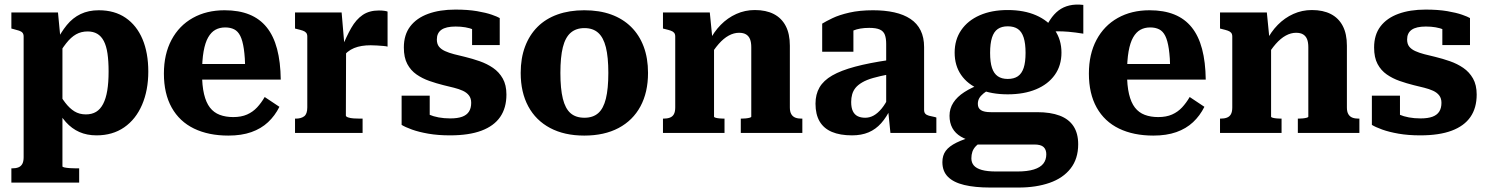

<svg xmlns="http://www.w3.org/2000/svg" viewBox="-20 -596 6672 861"><path d="M335 223H31V159H34Q51 159 62.5 154.5Q74 150 80 139Q86 128 86 109V-432Q86 -443 81 -449Q76 -455 65.5 -458.5Q55 -462 39 -466L31 -468V-540H240L253 -404L260 -399V150Q260 153 269.5 155Q279 157 293.5 158Q308 159 323 159H335ZM413 11Q370 11 336 -4Q302 -19 275.5 -48.5Q249 -78 229 -121L232 -199Q253 -161 272.5 -135.5Q292 -110 314 -96.5Q336 -83 365 -83Q392 -83 411 -94.5Q430 -106 442.5 -130Q455 -154 461 -190Q467 -226 467 -275Q467 -322 462 -356Q457 -390 445.5 -412Q434 -434 416 -444.5Q398 -455 373 -455Q344 -455 321 -442Q298 -429 276.5 -401.5Q255 -374 230 -331L229 -403Q253 -451 279.5 -483.5Q306 -516 341.5 -533Q377 -550 423 -550Q494 -550 543.5 -516Q593 -482 619 -420.5Q645 -359 645 -275Q645 -191 617 -126Q589 -61 537 -25Q485 11 413 11Z M886 -267Q886 -212 895 -174Q904 -136 921.5 -113.5Q939 -91 965.5 -81Q992 -71 1026 -71Q1062 -71 1088 -82.5Q1114 -94 1133 -114.5Q1152 -135 1167 -161L1233 -117Q1213 -77 1182 -48Q1151 -19 1107 -3.5Q1063 12 1004 12Q915 12 850 -19.5Q785 -51 750 -113.5Q715 -176 715 -266Q715 -353 749 -417Q783 -481 844.5 -515.5Q906 -550 987 -550Q1051 -550 1098 -531Q1145 -512 1176 -473.5Q1207 -435 1222.5 -376.5Q1238 -318 1239 -239H843V-309H1100L1080 -281Q1079 -339 1073.5 -376.5Q1068 -414 1057.5 -435Q1047 -456 1030 -464.5Q1013 -473 990 -473Q965 -473 946 -462.5Q927 -452 913.5 -428.5Q900 -405 893 -365.5Q886 -326 886 -267Z M1718 -544V-387Q1711 -389 1698 -390Q1685 -391 1670.5 -392Q1656 -393 1642 -393Q1621 -393 1602.5 -390Q1584 -387 1568 -380.5Q1552 -374 1538.5 -363Q1525 -352 1513 -336L1510 -375Q1533 -432 1555 -470.5Q1577 -509 1606.5 -529Q1636 -549 1679 -549Q1693 -549 1703.5 -547.5Q1714 -546 1718 -544ZM1303 0V-64H1306Q1330 -64 1344 -74.5Q1358 -85 1358 -114V-432Q1358 -443 1353 -449Q1348 -455 1338 -458.5Q1328 -462 1311 -466L1303 -468V-540H1512L1525 -387L1532 -388L1531 -78Q1531 -73 1541 -69.5Q1551 -66 1566 -65Q1581 -64 1596 -64H1606V0Z M2093 -135Q2093 -155 2083 -168Q2073 -181 2055.5 -189Q2038 -197 2016 -202.5Q1994 -208 1969 -214Q1937 -222 1905.5 -233Q1874 -244 1848 -262Q1822 -280 1806.5 -309Q1791 -338 1791 -383Q1791 -440 1819.5 -477.5Q1848 -515 1900 -534Q1952 -553 2022 -553Q2078 -553 2119 -546Q2160 -539 2185.5 -530Q2211 -521 2221 -515V-394H2097V-490Q2112 -491 2120 -487.5Q2128 -484 2131 -477.5Q2134 -471 2133.5 -463Q2133 -455 2131 -447Q2119 -457 2103 -463.5Q2087 -470 2067 -473.5Q2047 -477 2023 -477Q1980 -477 1959.5 -462.5Q1939 -448 1939 -419Q1939 -399 1948.5 -387Q1958 -375 1975.5 -367Q1993 -359 2016 -353Q2039 -347 2065 -341Q2098 -333 2131 -321.5Q2164 -310 2191 -291.5Q2218 -273 2234.5 -244Q2251 -215 2251 -172Q2251 -112 2223 -71.5Q2195 -31 2139 -10Q2083 11 1998 11Q1944 11 1901 3.5Q1858 -4 1827.5 -15Q1797 -26 1781 -36V-167H1907V-40Q1889 -46 1878.5 -55.5Q1868 -65 1864.5 -75Q1861 -85 1863.5 -91.5Q1866 -98 1873 -99Q1886 -90 1904.5 -82Q1923 -74 1947 -69.5Q1971 -65 1999 -65Q2032 -65 2052.5 -72.5Q2073 -80 2083 -95.5Q2093 -111 2093 -135Z M2886 -269Q2886 -182 2852 -119Q2818 -56 2754 -22Q2690 12 2600 12Q2511 12 2447 -22Q2383 -56 2349 -119Q2315 -182 2315 -269Q2315 -335 2334.5 -387Q2354 -439 2390.5 -475.5Q2427 -512 2480 -531Q2533 -550 2600 -550Q2668 -550 2720.5 -531Q2773 -512 2810 -475.5Q2847 -439 2866.5 -387Q2886 -335 2886 -269ZM2493 -269Q2493 -198 2504 -153.5Q2515 -109 2538.5 -88.5Q2562 -68 2601 -68Q2639 -68 2662.5 -88.5Q2686 -109 2697 -153.5Q2708 -198 2708 -269Q2708 -340 2697 -384Q2686 -428 2662.5 -449Q2639 -470 2601 -470Q2563 -470 2539 -449Q2515 -428 2504 -384Q2493 -340 2493 -269Z M2953 0V-64H2955Q2972 -64 2984 -68.5Q2996 -73 3002 -84Q3008 -95 3008 -114V-432Q3008 -443 3003 -449Q2998 -455 2988 -458.5Q2978 -462 2961 -466L2953 -468V-540H3163L3175 -419L3182 -414V-73Q3182 -70 3189 -68Q3196 -66 3206.5 -65Q3217 -64 3225 -64H3229V0ZM3578 0H3302V-64H3304Q3314 -64 3324 -65Q3334 -66 3341.5 -68Q3349 -70 3349 -73V-384Q3349 -406 3343.5 -420Q3338 -434 3326 -441.5Q3314 -449 3294 -449Q3271 -449 3248 -436.5Q3225 -424 3203 -399Q3181 -374 3158 -335L3160 -410Q3181 -453 3212 -484.5Q3243 -516 3282 -533.5Q3321 -551 3365 -551Q3415 -551 3450 -533Q3485 -515 3503.5 -479.5Q3522 -444 3522 -391V-114Q3522 -95 3528.5 -84Q3535 -73 3546.5 -68.5Q3558 -64 3574 -64H3578Z M3968 -327V-263Q3926 -255 3896 -246.5Q3866 -238 3846.5 -226.5Q3827 -215 3816.5 -202Q3806 -189 3801.5 -173Q3797 -157 3797 -139Q3797 -113 3804.5 -97.5Q3812 -82 3826 -75Q3840 -68 3860 -68Q3880 -68 3898 -78Q3916 -88 3933.5 -109Q3951 -130 3967 -164L3976 -113Q3956 -71 3931.5 -43.5Q3907 -16 3875 -2.5Q3843 11 3801 11Q3747 11 3710.5 -4.5Q3674 -20 3655.5 -51.5Q3637 -83 3637 -131Q3637 -173 3655 -204Q3673 -235 3712 -257.5Q3751 -280 3814.5 -297Q3878 -314 3968 -327ZM3973 0 3962 -109 3954 -110V-399Q3954 -424 3948 -440Q3942 -456 3925.5 -463.5Q3909 -471 3878 -471Q3835 -471 3806.5 -459Q3778 -447 3766 -431Q3759 -437 3758.5 -445Q3758 -453 3763.5 -461Q3769 -469 3779.5 -474.5Q3790 -480 3807 -480V-364H3667V-490Q3683 -500 3713 -514.5Q3743 -529 3789 -539.5Q3835 -550 3895 -550Q3948 -550 3990.5 -540.5Q4033 -531 4063 -511Q4093 -491 4108.5 -459.5Q4124 -428 4124 -385V-103Q4124 -92 4129.5 -86Q4135 -80 4146 -77Q4157 -74 4173 -71L4179 -69V0Z M4838 -445Q4801 -451 4772 -453.5Q4743 -456 4720.5 -455.5Q4698 -455 4677 -451L4657 -447Q4672 -481 4689 -507Q4706 -533 4727 -549Q4748 -565 4775.5 -571.5Q4803 -578 4838 -574ZM4499 -173Q4426 -173 4372.5 -195.5Q4319 -218 4290 -260Q4261 -302 4261 -360Q4261 -418 4290.5 -461Q4320 -504 4373.5 -527.5Q4427 -551 4499 -551Q4572 -551 4626 -527.5Q4680 -504 4710 -461Q4740 -418 4740 -360Q4740 -302 4710 -260Q4680 -218 4626 -195.5Q4572 -173 4499 -173ZM4499 -242Q4527 -242 4544.5 -254Q4562 -266 4570.5 -291.5Q4579 -317 4579 -359Q4579 -401 4570.5 -427.5Q4562 -454 4544.5 -466Q4527 -478 4499 -478Q4472 -478 4454.5 -466Q4437 -454 4428.5 -427.5Q4420 -401 4420 -359Q4420 -317 4428.5 -291.5Q4437 -266 4454.5 -254Q4472 -242 4499 -242ZM4420 245Q4352 245 4304 233.5Q4256 222 4231 197Q4206 172 4206 131Q4206 101 4221 80.5Q4236 60 4269.5 43.5Q4303 27 4358 12L4388 34Q4368 47 4356.5 59Q4345 71 4340.5 84.5Q4336 98 4336 114Q4336 133 4347 146Q4358 159 4382.5 166Q4407 173 4447 173H4542Q4587 173 4616 164Q4645 155 4658.5 138Q4672 121 4672 96Q4672 75 4660 63.5Q4648 52 4618 52H4345L4352 40Q4315 32 4289.5 17Q4264 2 4251 -21.5Q4238 -45 4238 -77Q4238 -109 4255 -135.5Q4272 -162 4304.5 -183Q4337 -204 4382 -220L4426 -201Q4404 -188 4390.5 -177Q4377 -166 4371 -155Q4365 -144 4365 -130Q4365 -111 4379 -102Q4393 -93 4423 -93H4631Q4691 -93 4732 -77.5Q4773 -62 4794 -30Q4815 2 4815 51Q4815 116 4781 159.5Q4747 203 4686.5 224Q4626 245 4548 245Z M5034 -267Q5034 -212 5043 -174Q5052 -136 5069.5 -113.5Q5087 -91 5113.5 -81Q5140 -71 5174 -71Q5210 -71 5236 -82.5Q5262 -94 5281 -114.5Q5300 -135 5315 -161L5381 -117Q5361 -77 5330 -48Q5299 -19 5255 -3.5Q5211 12 5152 12Q5063 12 4998 -19.5Q4933 -51 4898 -113.5Q4863 -176 4863 -266Q4863 -353 4897 -417Q4931 -481 4992.5 -515.5Q5054 -550 5135 -550Q5199 -550 5246 -531Q5293 -512 5324 -473.5Q5355 -435 5370.5 -376.5Q5386 -318 5387 -239H4991V-309H5248L5228 -281Q5227 -339 5221.5 -376.5Q5216 -414 5205.5 -435Q5195 -456 5178 -464.5Q5161 -473 5138 -473Q5113 -473 5094 -462.5Q5075 -452 5061.5 -428.5Q5048 -405 5041 -365.5Q5034 -326 5034 -267Z M5451 0V-64H5453Q5470 -64 5482 -68.5Q5494 -73 5500 -84Q5506 -95 5506 -114V-432Q5506 -443 5501 -449Q5496 -455 5486 -458.5Q5476 -462 5459 -466L5451 -468V-540H5661L5673 -419L5680 -414V-73Q5680 -70 5687 -68Q5694 -66 5704.5 -65Q5715 -64 5723 -64H5727V0ZM6076 0H5800V-64H5802Q5812 -64 5822 -65Q5832 -66 5839.5 -68Q5847 -70 5847 -73V-384Q5847 -406 5841.5 -420Q5836 -434 5824 -441.5Q5812 -449 5792 -449Q5769 -449 5746 -436.5Q5723 -424 5701 -399Q5679 -374 5656 -335L5658 -410Q5679 -453 5710 -484.5Q5741 -516 5780 -533.5Q5819 -551 5863 -551Q5913 -551 5948 -533Q5983 -515 6001.5 -479.5Q6020 -444 6020 -391V-114Q6020 -95 6026.5 -84Q6033 -73 6044.5 -68.5Q6056 -64 6072 -64H6076Z M6444 -135Q6444 -155 6434 -168Q6424 -181 6406.5 -189Q6389 -197 6367 -202.5Q6345 -208 6320 -214Q6288 -222 6256.5 -233Q6225 -244 6199 -262Q6173 -280 6157.5 -309Q6142 -338 6142 -383Q6142 -440 6170.5 -477.5Q6199 -515 6251 -534Q6303 -553 6373 -553Q6429 -553 6470 -546Q6511 -539 6536.5 -530Q6562 -521 6572 -515V-394H6448V-490Q6463 -491 6471 -487.5Q6479 -484 6482 -477.5Q6485 -471 6484.5 -463Q6484 -455 6482 -447Q6470 -457 6454 -463.5Q6438 -470 6418 -473.5Q6398 -477 6374 -477Q6331 -477 6310.5 -462.5Q6290 -448 6290 -419Q6290 -399 6299.5 -387Q6309 -375 6326.5 -367Q6344 -359 6367 -353Q6390 -347 6416 -341Q6449 -333 6482 -321.5Q6515 -310 6542 -291.5Q6569 -273 6585.5 -244Q6602 -215 6602 -172Q6602 -112 6574 -71.5Q6546 -31 6490 -10Q6434 11 6349 11Q6295 11 6252 3.5Q6209 -4 6178.5 -15Q6148 -26 6132 -36V-167H6258V-40Q6240 -46 6229.5 -55.5Q6219 -65 6215.5 -75Q6212 -85 6214.5 -91.5Q6217 -98 6224 -99Q6237 -90 6255.5 -82Q6274 -74 6298 -69.5Q6322 -65 6350 -65Q6383 -65 6403.5 -72.5Q6424 -80 6434 -95.5Q6444 -111 6444 -135Z"/></svg>

Font: Roboto Serif SemiCondensed
Style: Bold
Weight: 700
Width: 4
Designer: Greg Gazdowicz
Foundry: Commercial Type
Version: Version 1.007